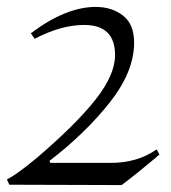

<svg xmlns="http://www.w3.org/2000/svg" viewBox="-34 -533 494 554"><path d="M242 -513Q289 -513 321 -488Q353 -463 353 -410Q353 -326 282 -236.5Q211 -147 109 -69L111 -63H285Q363 -63 418 -102L426 -87Q361 -32 317 1L-7 0L-14 -15Q18 -32 74 -79Q185 -174 241.5 -245.5Q298 -317 298 -374Q298 -461 209 -461Q142 -461 66 -421L55 -437Q156 -513 242 -513Z"/></svg>

Font: Felipa
Style: Regular
Weight: 400
Designer: Javier Alcaraz
Foundry: Fontstage
Version: Version 1.001